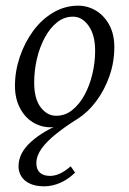

<svg xmlns="http://www.w3.org/2000/svg" viewBox="-20 -445 459 683"><path d="M137.7 217.8Q106.4 217.8 85.9 208Q65.4 198.2 55.7 182.1Q45.9 166 45.9 146.5Q45.9 99.6 90.3 59.6Q134.8 19.5 205.1 -7.8L195.3 4.9Q186.5 5.9 177.7 6.8Q168.9 7.8 160.2 7.8Q126 7.8 97.2 -9.8Q68.4 -27.3 50.8 -61Q33.2 -94.7 33.2 -139.6Q33.2 -191.4 50.3 -242.2Q67.4 -293 97.7 -334.5Q127.9 -376 169.4 -400.4Q210.9 -424.8 257.8 -424.8Q292 -424.8 321.3 -407.2Q350.6 -389.6 368.7 -356.4Q386.7 -323.2 386.7 -277.3Q386.7 -223.6 369.1 -173.8Q351.6 -124 322.3 -85Q293 -45.9 257.8 -23.4Q213.9 3.9 180.2 30.8Q146.5 57.6 127.9 83.5Q109.4 109.4 109.4 135.7Q109.4 157.2 121.6 168.9Q133.8 180.7 158.2 180.7Q175.8 180.7 194.3 171.9Q212.9 163.1 231.4 146.5L247.1 168.9Q223.6 192.4 194.8 205.1Q166 217.8 137.7 217.8ZM179.7 -33.2Q211.9 -33.2 237.3 -53.7Q262.7 -74.2 280.8 -107.4Q298.8 -140.6 308.6 -181.6Q318.4 -222.7 318.4 -264.6Q318.4 -320.3 295.4 -353Q272.5 -385.7 239.3 -385.7Q208 -385.7 182.6 -365.2Q157.2 -344.7 139.2 -311Q121.1 -277.3 111.3 -235.8Q101.6 -194.3 101.6 -151.4Q101.6 -93.8 124.5 -63.5Q147.5 -33.2 179.7 -33.2Z"/></svg>

Font: Crimson Pro Light
Style: Italic
Weight: 300
Italic angle: -12°
Designer: Jacques Le Bailly
Foundry: Baron von Fonthausen
Version: Version 1.003